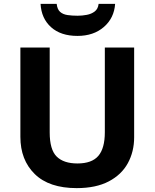

<svg xmlns="http://www.w3.org/2000/svg" viewBox="-20 -959 796 989"><path d="M671 -714V-252Q671 -178 638.5 -118.5Q606 -59 540 -24.5Q474 10 375 10Q233 10 159 -62.5Q85 -135 85 -254V-714H236V-277Q236 -188 272 -152.5Q308 -117 379 -117Q453 -117 486.5 -156Q520 -195 520 -278V-714ZM573 -939Q568 -866 515 -820Q462 -774 379 -774Q293 -774 243 -819Q193 -864 189 -939H272Q275 -911 289.5 -898Q304 -885 327.5 -881.5Q351 -878 380 -878Q403 -878 427 -882.5Q451 -887 468 -900Q485 -913 488 -939Z"/></svg>

Font: Noto Sans
Style: Bold
Weight: 700
Designer: Monotype Design Team
Foundry: Monotype Imaging Inc.
Version: Version 2.000;GOOG;noto-source:20170915:90ef993387c0; ttfaut